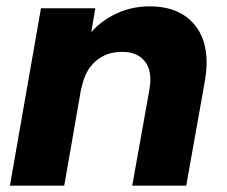

<svg xmlns="http://www.w3.org/2000/svg" viewBox="-20 -584 714 604"><path d="M396 0 450.2 -303.2Q460 -359.4 436.3 -390.1Q412.6 -420.9 363.8 -420.9Q313.5 -420.9 279.5 -390.4Q245.6 -359.9 235.8 -303.2V-308.1L182.1 0H11.2L108.9 -558.1H279.8L267.1 -482.9Q299.8 -520 347.7 -542Q395.5 -564 450.2 -564Q548.8 -564 596.4 -500.7Q644 -437.5 624 -326.2L565.9 0Z"/></svg>

Font: Poppins
Style: Bold Italic
Weight: 700
Italic angle: -10°
Designer: Ninad Kale (Devanagari), Jonny Pinhorn (Latin)
Foundry: Indian Type Foundry
Version: Version 3.200;PS 1.000;hotconv 16.6.54;makeotf.lib2.5.65590